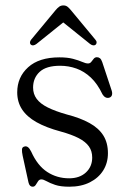

<svg xmlns="http://www.w3.org/2000/svg" viewBox="-20 -679 470 708"><path d="M235 -21.5Q273.5 -21.5 296.8 -43Q320 -64.5 320 -98Q320 -122 307.8 -139.2Q295.5 -156.5 269.8 -169.8Q244 -183 204 -194Q150 -208.5 114.5 -228.5Q79 -248.5 61.2 -275.8Q43.5 -303 43.5 -338.5Q43.5 -394.5 83.8 -431Q124 -467.5 199 -467.5Q229 -467.5 249.5 -462Q270 -456.5 283 -450.8Q296 -445 304.5 -445Q312 -445 316.5 -450.8Q321 -456.5 325.5 -462.2Q330 -468 337.5 -468Q344 -468 348.8 -464Q353.5 -460 357 -450L390.5 -349Q395 -337 393 -329.2Q391 -321.5 383.5 -319Q376 -316.5 369.2 -320Q362.5 -323.5 358 -331Q339.5 -370 315 -393Q290.5 -416 261.8 -426.2Q233 -436.5 201.5 -436.5Q150.5 -436.5 126.2 -414Q102 -391.5 102 -356Q102 -332.5 115.2 -314.5Q128.5 -296.5 156 -282.8Q183.5 -269 226 -257Q276.5 -244 310.2 -225.2Q344 -206.5 361 -179.5Q378 -152.5 378 -114Q378 -78.5 360.8 -50.8Q343.5 -23 311.5 -6.8Q279.5 9.5 235.5 9.5Q203.5 9.5 183.5 2.8Q163.5 -4 151.8 -10.8Q140 -17.5 132.5 -17.5Q125 -17.5 120.5 -10.8Q116 -4 111.8 2.8Q107.5 9.5 100.5 9.5Q95 9.5 91 5.8Q87 2 85 -6.5L63.5 -105Q60.5 -119 61 -127.8Q61.5 -136.5 69.5 -138.5Q76.5 -141 82.8 -136.5Q89 -132 95 -120Q118 -68.5 154 -45Q190 -21.5 235 -21.5ZM223.5 -604.5H203L312 -517Q318 -512.5 323.2 -511.8Q328.5 -511 332.5 -514Q336 -517 336.2 -522.2Q336.5 -527.5 331.5 -533L241.5 -641.5Q234.5 -650 228.5 -654.5Q222.5 -659 213.5 -659Q205 -659 198.5 -654.5Q192 -650 185 -641.5L95 -533Q90.5 -527.5 90.5 -522.2Q90.5 -517 94 -514Q98 -511 103.2 -511.8Q108.5 -512.5 114.5 -517Z"/></svg>

Font: Fraunces 48pt Soft Wonky Light
Style: Regular
Weight: 300
Version: Version 1.000;[b76b70a41]